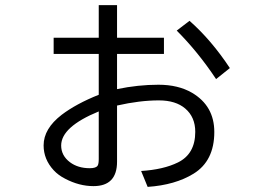

<svg xmlns="http://www.w3.org/2000/svg" viewBox="-20 -689 1039 748"><path d="M364.7 -668.9H436V-542H618.7V-479H436V-341.8Q518.1 -358.9 597.2 -358.9Q674.3 -358.9 728 -327.6Q814.9 -276.4 814.9 -174.8Q814.9 -62 733.9 -12.2Q662.6 31.7 555.2 39.1L529.8 -22.9Q616.7 -28.3 673.3 -56.2Q740.7 -89.4 740.7 -175.3Q740.7 -232.9 701.7 -266.1Q664.6 -297.9 599.1 -297.9Q523.9 -297.9 436 -277.8V-59.1Q436 36.1 344.2 36.1Q288.6 36.1 233.9 7.3Q207.5 -5.9 189 -25.9Q149.9 -68.4 149.9 -122.6Q149.9 -187.5 220.2 -241.7Q276.9 -284.7 364.7 -319.8V-479H189V-542H364.7ZM364.7 -254.9Q218.3 -194.8 218.3 -122.1Q218.3 -83 252.4 -57.1Q283.7 -33.7 329.6 -33.7Q355 -33.7 360.8 -44.4Q364.7 -51.3 364.7 -69.8ZM821.8 -380.9Q751.5 -486.8 668.5 -569.8L718.3 -607.9Q803.2 -533.2 875.5 -423.8Z"/></svg>

Font: UDEV Gothic 35
Style: Regular
Weight: 400
Version: v2.1.0; ttfautohint (v1.8.4.7-5d5b-dirty) -l 6 -r 45 -G 200 